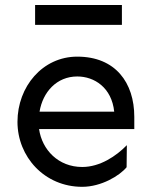

<svg xmlns="http://www.w3.org/2000/svg" viewBox="-20 -721 598 756"><path d="M284.2 -419.9C351.6 -419.9 419.9 -376 429.7 -281.2H135.7C148.4 -358.4 203.1 -419.9 284.2 -419.9ZM284.2 -498C147.5 -498 48.8 -379.9 48.8 -241.2C48.8 -103.5 155.3 14.6 303.7 14.6C378.9 14.6 451.2 -29.3 478.5 -62.5L479.5 -149.4C437.5 -106.4 374 -63.5 303.7 -63.5C210 -63.5 145.5 -130.9 133.8 -212.9H508.8V-260.7C508.8 -395.5 434.6 -498 284.2 -498ZM118.2 -623H460V-701.2H118.2Z"/></svg>

Font: Sen-gleads
Style: Regular
Weight: 400
Designer: Kosal Sen, Philatype
Foundry: Philatype
Version: Version 1.004; ttfautohint (v1.8.3)